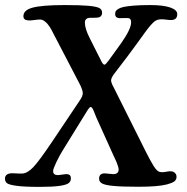

<svg xmlns="http://www.w3.org/2000/svg" viewBox="-26 -729 739 758"><path d="M404.8 -492.7 453.1 -559.6Q491.7 -614.7 491.7 -641.1Q491.7 -657.2 479 -657.7Q473.6 -658.2 461.4 -657.7Q449.2 -657.2 445.8 -657.2Q428.7 -658.2 428.7 -673.3Q428.7 -679.2 430.2 -683.3Q431.6 -687.5 439.5 -692.9Q447.3 -698.2 461.2 -701.4Q475.1 -704.6 502 -706.8Q528.8 -709 566.4 -709Q618.2 -709 646 -699.5Q673.8 -689.9 673.8 -673.3Q673.8 -651.4 651.9 -649.9Q644 -649.4 630.9 -651.4Q617.7 -653.3 606.9 -652.8Q597.2 -652.3 588.6 -647.5Q580.1 -642.6 568.6 -629.2Q557.1 -615.7 547.4 -602.3Q537.6 -588.9 517.1 -560.3Q496.6 -531.7 478 -507.3L426.3 -439.5Q412.6 -421.9 412.6 -411.6Q412.6 -402.3 422.9 -383.8L549.3 -130.9Q567.9 -93.8 580.8 -73.2Q593.8 -52.7 604.5 -50.3Q614.3 -47.9 629.2 -50.8Q644 -53.7 650.4 -52.7Q659.2 -51.8 665 -45.9Q670.9 -40 670.9 -30.8Q670.9 -18.6 661.4 -12.2Q651.9 -5.9 633.3 -1Q598.1 8.3 520.5 8.3Q456.1 8.3 422.6 5.1Q389.2 2 377.2 -4.6Q365.2 -11.2 365.2 -23.4Q365.2 -42.5 383.3 -44.4Q389.2 -44.9 402.1 -43.2Q415 -41.5 420.9 -41.5Q442.4 -41.5 442.4 -60.1Q442.4 -64.9 439.7 -73.2Q437 -81.5 434.6 -87.6Q432.1 -93.8 427.7 -103Q423.3 -112.3 422.4 -114.3L353.5 -267.1Q352.1 -270.5 347.2 -283.2Q342.3 -295.9 338.9 -301.3Q335.4 -306.6 332 -306.6Q330.6 -306.6 328.4 -304.9Q326.2 -303.2 323.2 -299.1Q320.3 -294.9 318.6 -292.2Q316.9 -289.6 313 -283Q309.1 -276.4 307.6 -274.4L222.2 -136.2Q208.5 -114.3 196 -87.9Q183.6 -61.5 183.6 -53.7Q183.6 -39.1 200.2 -37.6Q205.6 -37.6 220 -39.8Q234.4 -42 238.8 -41.5Q253.9 -40.5 253.9 -24.9Q253.9 -12.2 244.1 -5.4Q234.4 1.5 207 5.1Q179.7 8.8 129.4 8.8Q69.8 8.8 39.6 4.6Q9.3 0.5 1.5 -5.9Q-6.3 -12.2 -6.3 -23.9Q-6.3 -42.5 17.6 -44.9Q22.9 -45.4 37.1 -44.4Q51.3 -43.5 62 -43.9Q82.5 -44.9 105.5 -69.1Q128.4 -93.3 178.7 -168L290 -334Q300.8 -349.6 300.8 -361.3Q300.8 -371.6 291 -392.6L198.2 -570.8Q195.8 -575.2 190.9 -584.7Q186 -594.2 183.8 -598.4Q181.6 -602.5 177.5 -610.6Q173.3 -618.7 170.7 -622.3Q168 -626 163.8 -631.6Q159.7 -637.2 156.5 -639.9Q153.3 -642.6 149.2 -645.8Q145 -648.9 140.6 -650.4Q136.2 -651.9 131.3 -651.9Q123 -651.9 107.7 -649.7Q92.3 -647.5 85 -648.4Q66.4 -649.9 66.4 -665Q66.4 -688.5 100.6 -698.2Q137.7 -709 229.5 -709Q292.5 -709 323.7 -706.1Q355 -703.1 366 -697.3Q377 -691.4 377 -679.2Q377 -660.2 356 -659.2Q349.6 -658.7 340.8 -658.7Q332 -658.7 328.1 -658.7Q309.1 -657.2 309.1 -639.6Q309.1 -615.2 329.6 -575.7L371.6 -492.2Q379.9 -473.6 386.7 -473.6Q391.1 -473.6 404.8 -492.7Z"/></svg>

Font: Cooper* Medium
Style: Italic
Weight: 500
Italic angle: -7°
Designer: Owen Earl
Foundry: indestructible type*
Version: Version 0.001